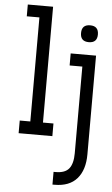

<svg xmlns="http://www.w3.org/2000/svg" viewBox="-64 -771 636 1086"><g transform="rotate(5 253.5 -228.0)"><path d="M410.6 -547.4Q362.8 -547.4 362.8 -595.2Q362.8 -643.1 410.6 -643.1Q458.5 -643.1 458.5 -595.2Q458.5 -547.4 410.6 -547.4ZM288.6 200.7Q341.8 200.7 364.3 172.4Q386.7 144 386.7 85.4V-406.7H314.5V-475.1H458.5V85.4Q458.5 174.3 415.3 223.6Q372.1 272.9 288.6 272.9H276.4V200.7ZM120.6 -662.6H48.8V-729.5H192.4V-71.8H252V0H60.5V-71.8H120.6Z"/></g></svg>

Font: Eligible
Style: Regular
Weight: 500
Version: Version 1.1